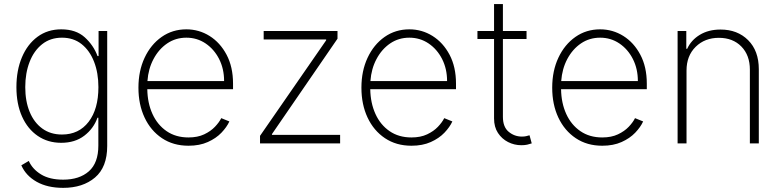

<svg xmlns="http://www.w3.org/2000/svg" viewBox="-20 -696 3793 932"><path d="M286.6 215.9Q210.2 215.9 158 186.4Q105.8 157 83.5 106.5L119.7 85.2Q137.4 125 179.2 150.6Q220.9 176.1 286.6 176.1Q365.4 176.1 411.4 135.5Q457.4 94.8 457.4 11V-124.6H453.1Q434.3 -71.7 389.2 -37.3Q344.1 -2.8 277 -2.8Q212.4 -2.8 163.4 -36.2Q114.3 -69.6 87 -130.3Q59.7 -191.1 59.7 -272.7Q59.7 -354.8 86.5 -418.1Q113.3 -481.5 162.3 -517.6Q211.3 -553.6 277.3 -553.6Q348.4 -553.6 391.2 -515.1Q433.9 -476.6 453.5 -423.7H458.5V-545.5H500.4V12.8Q500.4 115.4 441.2 165.7Q382.1 215.9 286.6 215.9ZM280.9 -43Q362.9 -43 410.3 -104.8Q457.7 -166.5 457.7 -273.1Q457.7 -342 436.6 -396.3Q415.5 -450.6 376.1 -481.9Q336.6 -513.1 280.9 -513.1Q224.4 -513.1 184.5 -481.4Q144.5 -449.6 123.6 -395.2Q102.6 -340.9 102.6 -273.1Q102.6 -204.9 123.9 -153.1Q145.2 -101.2 185.2 -72.1Q225.1 -43 280.9 -43Z M894.9 11.4Q821 11.4 766.3 -25.2Q711.6 -61.8 681.8 -125.4Q652 -188.9 652 -270.2Q652 -351.9 682 -415.8Q712 -479.8 764.6 -516.7Q817.1 -553.6 884.6 -553.6Q945.7 -553.6 997.2 -521.5Q1048.7 -489.3 1079.9 -430.2Q1111.2 -371.1 1111.2 -290.1V-263.1H695Q696 -196 720 -143.1Q744 -90.2 788.5 -59.5Q833.1 -28.8 894.9 -28.8Q939.3 -28.8 971.1 -43.9Q1002.8 -58.9 1023.4 -80.6Q1044 -102.3 1054 -122.5L1093.4 -106.5Q1081 -79.2 1054.9 -51.8Q1028.8 -24.5 988.8 -6.6Q948.9 11.4 894.9 11.4ZM695.7 -302.6H1067.8Q1067.8 -361.9 1043.7 -409.4Q1019.5 -457 978 -485.1Q936.4 -513.1 884.6 -513.1Q832.7 -513.1 791.7 -485.3Q750.7 -457.4 725.3 -409.6Q699.9 -361.9 695.7 -302.6Z M1242.2 0V-36.6L1563.2 -500.4V-504.3H1259.9V-545.5H1618.3V-508.2L1300.1 -45.1V-41.2H1631V0Z M1977.3 11.4Q1903.4 11.4 1848.7 -25.2Q1794 -61.8 1764.2 -125.4Q1734.4 -188.9 1734.4 -270.2Q1734.4 -351.9 1764.4 -415.8Q1794.4 -479.8 1846.9 -516.7Q1899.5 -553.6 1967 -553.6Q2028.1 -553.6 2079.5 -521.5Q2131 -489.3 2162.3 -430.2Q2193.5 -371.1 2193.5 -290.1V-263.1H1777.3Q1778.4 -196 1802.4 -143.1Q1826.3 -90.2 1870.9 -59.5Q1915.5 -28.8 1977.3 -28.8Q2021.7 -28.8 2053.4 -43.9Q2085.2 -58.9 2105.8 -80.6Q2126.4 -102.3 2136.4 -122.5L2175.8 -106.5Q2163.4 -79.2 2137.3 -51.8Q2111.2 -24.5 2071.2 -6.6Q2031.2 11.4 1977.3 11.4ZM1778.1 -302.6H2150.2Q2150.2 -361.9 2126.1 -409.4Q2101.9 -457 2060.4 -485.1Q2018.8 -513.1 1967 -513.1Q1915.1 -513.1 1874.1 -485.3Q1833.1 -457.4 1807.7 -409.6Q1782.3 -361.9 1778.1 -302.6Z M2535.9 -545.5V-506.7H2421.2V-128.9Q2421.2 -79.5 2449.2 -56.3Q2477.3 -33 2513.5 -33Q2525.2 -33 2533.9 -35Q2542.6 -36.9 2550.4 -39.4L2561.1 0Q2551.1 3.6 2539.2 6.2Q2527.3 8.9 2510.7 8.9Q2476.6 8.9 2446.4 -6.4Q2416.2 -21.7 2397.2 -50.6Q2378.2 -79.5 2378.2 -121.1V-506.7H2297.6V-545.5H2378.2V-676.1H2421.2V-545.5Z M2903.4 11.4Q2829.5 11.4 2774.9 -25.2Q2720.2 -61.8 2690.3 -125.4Q2660.5 -188.9 2660.5 -270.2Q2660.5 -351.9 2690.5 -415.8Q2720.5 -479.8 2773.1 -516.7Q2825.6 -553.6 2893.1 -553.6Q2954.2 -553.6 3005.7 -521.5Q3057.2 -489.3 3088.4 -430.2Q3119.7 -371.1 3119.7 -290.1V-263.1H2703.5Q2704.5 -196 2728.5 -143.1Q2752.5 -90.2 2797.1 -59.5Q2841.6 -28.8 2903.4 -28.8Q2947.8 -28.8 2979.6 -43.9Q3011.4 -58.9 3032 -80.6Q3052.6 -102.3 3062.5 -122.5L3101.9 -106.5Q3089.5 -79.2 3063.4 -51.8Q3037.3 -24.5 2997.3 -6.6Q2957.4 11.4 2903.4 11.4ZM2704.2 -302.6H3076.3Q3076.3 -361.9 3052.2 -409.4Q3028.1 -457 2986.5 -485.1Q2945 -513.1 2893.1 -513.1Q2841.3 -513.1 2800.2 -485.3Q2759.2 -457.4 2733.8 -409.6Q2708.5 -361.9 2704.2 -302.6Z M3312.5 -353.7V0H3269.2V-545.5H3311.4V-459.2H3315.7Q3334.9 -501.4 3377.1 -527Q3419.4 -552.6 3477.6 -552.6Q3560 -552.6 3611.7 -500.9Q3663.4 -449.2 3663.4 -359.7V0H3620V-358Q3620 -427.9 3578.7 -470.2Q3537.3 -512.4 3469.5 -512.4Q3401.3 -512.4 3356.9 -468.8Q3312.5 -425.1 3312.5 -353.7Z"/></svg>

Font: Inter Extra Light BETA
Style: Regular
Weight: 200
Designer: Rasmus Andersson
Foundry: rsms
Version: Version 3.011;git-f93a4a705